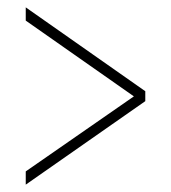

<svg xmlns="http://www.w3.org/2000/svg" viewBox="-20 -619 465 522"><path d="M50 -117V-153L344 -357L50 -563V-599L375 -371V-344Z"/></svg>

Font: Noto Serif Ethiopic ExtraCondensed Thin
Style: Regular
Weight: 100
Width: 2
Designer: Monotype Design Team
Foundry: Monotype Imaging Inc.
Version: Version 2.102; ttfautohint (v1.8.4.7-5d5b)